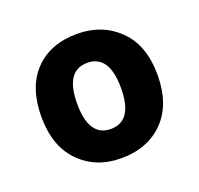

<svg xmlns="http://www.w3.org/2000/svg" viewBox="-75 -803 537 519"><g transform="rotate(-20 193.5 -543.5)"><path d="M361 -544Q361 -459 315 -412Q269 -365 192 -365Q120 -365 73.5 -412Q27 -459 27 -544Q27 -629 72 -675.5Q117 -722 194 -722Q266 -722 313.5 -675.5Q361 -629 361 -544ZM130 -544Q130 -449 193 -449Q256 -449 256 -544Q256 -639 193 -639Q130 -639 130 -544Z"/></g></svg>

Font: Noto Sans Oriya
Style: Bold
Weight: 700
Designer: Amélie Bonet and Sol Matas
Foundry: Google LLC
Version: Version 2.006; ttfautohint (v1.8.4.7-5d5b)